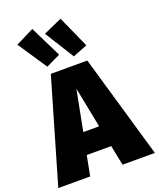

<svg xmlns="http://www.w3.org/2000/svg" viewBox="-203 -1110 1006 1216"><g transform="rotate(-20 300.5 -501.5)"><path d="M381 -135H216L190 0H-25L178 -696H424L626 0H408ZM352 -279 298 -552 245 -279ZM269 -792 173 -746 42 -942 165 -1003ZM451 -789 353 -750 230 -947 355 -1003Z"/></g></svg>

Font: FiraGO Heavy
Style: Regular
Weight: 900
Designer: bBox Type
Foundry: bBox Type GmbH
Version: Version 1.001